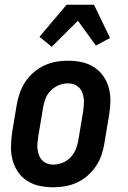

<svg xmlns="http://www.w3.org/2000/svg" viewBox="-20 -785 540 813"><path d="M206 8Q176 8 147.5 2Q119 -4 95.5 -19Q72 -34 56.5 -56.5Q41 -79 33.5 -106.5Q26 -134 26.5 -163.5Q27 -193 31 -222L51 -342Q55 -367 64 -392Q73 -417 87.5 -439Q102 -461 123 -479Q144 -497 168 -508Q192 -519 217 -523.5Q242 -528 267 -528Q297 -528 325.5 -522Q354 -516 377.5 -501Q401 -486 417 -463.5Q433 -441 440.5 -413.5Q448 -386 447.5 -356.5Q447 -327 442 -298L422 -178Q418 -153 409.5 -128Q401 -103 386 -81Q371 -59 350.5 -41Q330 -23 306 -12Q282 -1 256.5 3.5Q231 8 206 8ZM206 -88Q225 -88 245 -96Q265 -104 279.5 -119.5Q294 -135 301.5 -154.5Q309 -174 312 -193L332 -313Q334 -327 335 -340.5Q336 -354 334.5 -367.5Q333 -381 328.5 -393Q324 -405 315 -414Q306 -423 293.5 -427.5Q281 -432 267 -432Q248 -432 228.5 -424Q209 -416 194 -400.5Q179 -385 172 -365.5Q165 -346 162 -327L142 -207Q140 -193 138.5 -179.5Q137 -166 139 -152.5Q141 -139 145.5 -127Q150 -115 159 -106Q168 -97 180 -92.5Q192 -88 206 -88ZM199 -587 147 -629 262 -765H378L446 -624L386 -592L310 -697Z"/></svg>

Font: Iosevka Term Curly Oblique
Style: Bold
Weight: 700
Italic angle: -9°
Designer: Belleve Invis
Foundry: Belleve Invis
Version: Version 32.3.0